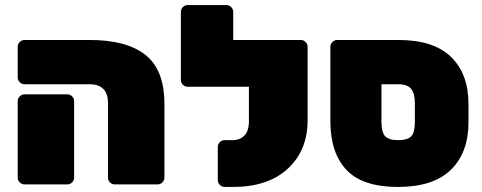

<svg xmlns="http://www.w3.org/2000/svg" viewBox="-20 -729 1907 759"><path d="M273 -27Q273 -16 265 -8Q257 0 246 0H77Q66 0 58 -8Q50 -16 50 -27V-329Q50 -340 58 -348Q66 -356 77 -356H246Q257 -356 265 -348Q273 -340 273 -329ZM77 -571H334Q481 -571 555.5 -511.5Q630 -452 630 -318V-27Q630 -16 622 -8Q614 0 603 0H434Q423 0 415 -7.5Q407 -15 407 -26V-321Q407 -396 333 -396H77Q66 -396 58 -404Q50 -412 50 -423V-544Q50 -555 58 -563Q66 -571 77 -571Z M964 -250V-386H722Q711 -386 703 -394Q695 -402 695 -413V-682Q695 -693 703 -701Q711 -709 722 -709H875Q886 -709 894 -701Q902 -693 902 -682V-571H1169Q1180 -571 1188 -563Q1196 -555 1196 -544V-253Q1196 -135 1118 -62.5Q1040 10 901 10H868Q857 10 849 2Q841 -6 841 -17V-148Q841 -159 849 -167Q857 -175 868 -175H900Q928 -175 946 -193Q964 -211 964 -250Z M1313 -571H1555Q1694 -571 1763 -504Q1832 -437 1832 -318V-246Q1832 -126 1762.5 -58Q1693 10 1553 10Q1413 10 1349.5 -57.5Q1286 -125 1286 -250V-544Q1286 -555 1294 -563Q1302 -571 1313 -571ZM1554 -396H1488V-247Q1488 -206 1502.5 -190.5Q1517 -175 1554 -175Q1591 -175 1605.5 -190Q1620 -205 1620 -246V-321Q1620 -360 1605 -378Q1590 -396 1554 -396Z"/></svg>

Font: Rubik One
Style: Regular
Weight: 400
Designer: Hubert and Fischer with Elvire Volk Leonovitch
Foundry: Hubert and Fischer with Elvire Volk Leonovitch
Version: Version 1.001